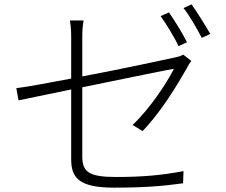

<svg xmlns="http://www.w3.org/2000/svg" viewBox="-20 -840 1040 882"><path d="M823 -803C852 -766 884 -710 907 -666L946 -684C924 -722 887 -782 860 -820ZM839 -646C818 -688 780 -749 756 -783L718 -766C744 -729 782 -668 800 -628ZM358 -668C358 -695 359 -718 364 -746H301C306 -718 307 -695 307 -668V-479C198 -458 98 -440 55 -435L65 -379C105 -388 199 -406 307 -429V-109C307 -24 341 22 504 22C639 22 728 15 821 2L823 -54C724 -35 635 -27 513 -27C388 -27 358 -50 358 -122V-439C553 -479 772 -524 779 -524C747 -460 669 -341 589 -266L635 -238C720 -326 792 -446 839 -528C844 -539 852 -552 859 -560L822 -589C813 -584 798 -578 779 -575C740 -567 541 -523 358 -489Z"/></svg>

Font: Spoqa Han Sans Neo Light
Style: Regular
Weight: 300
Designer: [Spoqa Han Sans Neo] Dong-huui Kim  Younghwa Kang  Yujin Lee  [Noto Sans] Ryoko NISHIZUKA  (kana & ideographs); Paul D. 
Foundry: Spoqa (http://www.spoqa-han-sans.com)
Version: Version 1.000